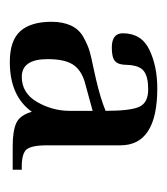

<svg xmlns="http://www.w3.org/2000/svg" viewBox="6 -752 348 401"><g transform="rotate(90 180.5 -552.0)"><path d="M284 -629V-476Q284 -440 294.5 -431Q305 -422 335 -423V-404H286Q254 -404 237.5 -411.5Q221 -419 214 -444Q181 -398 110 -398Q65 -398 45.5 -420Q26 -442 26 -485Q26 -509 34 -526Q42 -543 58.5 -552Q75 -561 87 -564.5Q99 -568 119 -572L146 -578Q185 -587 212 -598Q212 -650 203.5 -668.5Q195 -687 167 -687Q141 -687 129 -678Q117 -669 116 -643Q116 -625 108.5 -618Q101 -611 80 -611Q50 -611 50 -634Q50 -673 84.5 -689.5Q119 -706 165 -706Q284 -706 284 -629ZM212 -571 150 -554Q125 -546 114.5 -528.5Q104 -511 104 -477Q104 -423 141 -423Q175 -423 193.5 -455Q212 -487 212 -523Z"/></g></svg>

Font: Justus
Style: Versalitas
Weight: 400
Version: Version 001.001